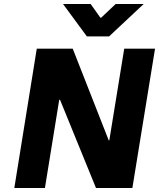

<svg xmlns="http://www.w3.org/2000/svg" viewBox="-20 -945 800 966"><path d="M165 -700H346L527 -239H530L605 -700H760L646 1H463L282 -443H278L206 1H52ZM436 -925 485 -856H489L562 -925H703L529 -762H417L297 -925Z"/></svg>

Font: Be Vietnam ExtraBold
Style: Italic
Weight: 800
Italic angle: -9.778°
Designer: Gabriel Lam
Foundry: TypeRant
Version: Version 3.000